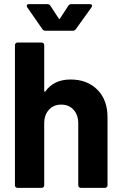

<svg xmlns="http://www.w3.org/2000/svg" viewBox="-20 -905 587 925"><path d="M498 -340V-12Q498 -7 494.5 -3.5Q491 0 486 0H369Q364 0 360.5 -3.5Q357 -7 357 -12V-311Q357 -351 334.5 -376Q312 -401 275 -401Q238 -401 215.5 -376Q193 -351 193 -311V-12Q193 -7 189.5 -3.5Q186 0 181 0H64Q59 0 55.5 -3.5Q52 -7 52 -12V-688Q52 -693 55.5 -696.5Q59 -700 64 -700H181Q186 -700 189.5 -696.5Q193 -693 193 -688V-467Q193 -464 195 -463Q197 -462 198 -464Q239 -522 320 -522Q400 -522 449 -473Q498 -424 498 -340ZM109 -877Q109 -885 119 -885H209Q218 -885 223 -877L263 -816Q266 -810 269 -816L309 -877Q314 -885 323 -885H413Q421 -885 423 -880.5Q425 -876 421 -870L345 -764Q340 -757 331 -757H198Q189 -757 184 -765L111 -870Q109 -873 109 -877Z"/></svg>

Font: Amber EN
Style: Bold
Weight: 700
Designer: Jeremy Tribby
Foundry: Tribby Type
Version: Version 1.408 November 24, 2021